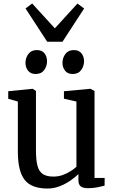

<svg xmlns="http://www.w3.org/2000/svg" viewBox="-20 -1077 664 1108"><path d="M487.5 9Q460 9 446.2 -1.2Q432.5 -11.5 432.5 -38V-72.5Q414 -54 385.8 -34.5Q357.5 -15 323.8 -2Q290 11 254.5 11Q161.5 11 122.2 -39.2Q83 -89.5 83 -202.5V-491L27.5 -507V-550.5L167 -564.5H169L187.5 -552V-209.5Q187.5 -155.5 195.8 -122.2Q204 -89 226 -73.5Q248 -58 288 -58Q317.5 -58 342.5 -67.2Q367.5 -76.5 387.8 -89.5Q408 -102.5 421 -114.5V-491L349 -507.5V-550.5L500 -564.5H502.5L525.5 -552V-50H584L583.5 -5.5Q566.5 -1.5 542.8 3.8Q519 9 487.5 9ZM185 -650Q157 -650 142 -669Q127 -688 127 -714Q127 -743 143.8 -765.5Q160.5 -788 192.5 -788H193.5Q222 -788 236.8 -769.2Q251.5 -750.5 251.5 -724Q251.5 -695.5 235 -672.8Q218.5 -650 186 -650ZM398.5 -650Q370.5 -650 355.5 -669Q340.5 -688 340.5 -714Q340.5 -743 357.2 -765.5Q374 -788 406 -788H407Q435.5 -788 450.2 -769.2Q465 -750.5 465 -724Q465 -695.5 448.5 -672.8Q432 -650 399.5 -650ZM252.5 -836 127.5 -1028 165.5 -1057 296.5 -913.5 427 -1056.5 465.5 -1028 340.5 -836Z"/></svg>

Font: Merriweather 24pt
Style: Regular
Weight: 400
Designer: Eben Sorkin
Foundry: Eben Sorkin
Version: Version 2.100